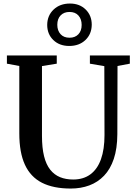

<svg xmlns="http://www.w3.org/2000/svg" viewBox="-20 -1056 765 1084"><path d="M379.5 8.5Q281.5 8.5 217 -24.2Q152.5 -57 120.8 -125.8Q89 -194.5 89 -302.5V-683.5L19 -696.5V-743H300.5V-696.5L217 -683V-289Q217 -221 228.8 -174Q240.5 -127 263.5 -98Q286.5 -69 319 -55.8Q351.5 -42.5 393 -42.5Q451 -42.5 490.5 -71.8Q530 -101 550 -157Q570 -213 570 -293L569 -682.5L487.5 -696.5V-743H713V-696.5L643.5 -683.5L642.5 -298.5Q642 -217 622.5 -159Q603 -101 567.5 -64Q532 -27 484.2 -9.2Q436.5 8.5 379.5 8.5ZM371 -796.5Q315.5 -796.5 281 -830Q246.5 -863.5 246.5 -915.5Q247 -968.5 282.8 -1002.2Q318.5 -1036 375 -1036Q429.5 -1036 463.8 -1002.2Q498 -968.5 498 -916.5Q497.5 -863.5 462.2 -830Q427 -796.5 371 -796.5ZM372.5 -843Q404 -843 422.5 -862.5Q441 -882 441 -915Q441 -948 423 -968.2Q405 -988.5 372.5 -988.5Q341 -988.5 322.2 -969Q303.5 -949.5 303.5 -916Q303.5 -883.5 321.8 -863.2Q340 -843 372.5 -843Z"/></svg>

Font: Merriweather 48pt SemiBold
Style: Regular
Weight: 600
Version: Version 2.100